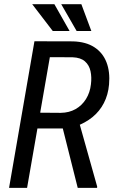

<svg xmlns="http://www.w3.org/2000/svg" viewBox="-20 -911 555 931"><path d="M147 -710.9 334 -710.4Q397 -708.5 437.7 -681.9Q478.5 -655.3 496.3 -609.1Q514.2 -563 508.8 -501.5Q504.4 -451.2 483.6 -411.1Q462.9 -371.1 428 -342.8Q393.1 -314.5 346.2 -297.9L320.8 -288.1H143.1L155.3 -364.7L274.4 -363.8Q315.4 -364.3 346.7 -382.1Q377.9 -399.9 397.2 -431.2Q416.5 -462.4 420.9 -502Q425.3 -536.6 418.9 -565.9Q412.6 -595.2 391.8 -613.5Q371.1 -631.8 332 -633.3L221.7 -633.8L111.3 0H23.9ZM356.9 0 275.9 -322.3 362.3 -322.8 451.2 -6.3 450.7 0ZM317.4 -760.7 243.7 -890.6H136.2L235.8 -760.7ZM422.9 -760.7 374.5 -890.6H276.9L351.6 -760.7Z"/></svg>

Font: Roboto Condensed
Style: Italic
Weight: 400
Italic angle: -12°
Designer: Christian Robertson
Foundry: Google
Version: Version 3.0